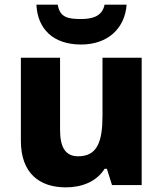

<svg xmlns="http://www.w3.org/2000/svg" viewBox="-20 -798 703 828"><path d="M526 -778H431C421 -726 375 -716 330 -716C274 -716 238 -722 229 -778H137C142 -673 209 -606 330 -606C445 -606 519 -676 526 -778ZM591 -549H422V-299C422 -186 399 -124 317 -124C262 -124 239 -163 239 -238V-549H70V-191C70 -50 151 10 264 10C332 10 396 -14 431 -70H441L463 0H591Z"/></svg>

Font: Noto Sans Telugu ExtraBold
Style: Regular
Weight: 800
Designer: Jelle Bosma - Monotype Design Team
Foundry: Monotype Imaging Inc.
Version: Version 2.005